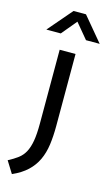

<svg xmlns="http://www.w3.org/2000/svg" viewBox="-178 -739 594 1029"><g transform="rotate(15 118.5 -225.0)"><path d="M77 -470H165V-71Q165 -14 158.5 33.5Q152 81 134 119.5Q116 158 84 188Q52 218 2 240L-39 174Q-8 158 14.5 141Q37 124 50.5 98.5Q64 73 70.5 35.5Q77 -2 77 -60ZM276 -556H200L130 -640L60 -556H-20L95 -690H164Z"/></g></svg>

Font: Ek Mukta
Style: Regular
Weight: 400
Designer: Girish Dalvi and Yashodeep Gholap
Foundry: Ek Type
Version: Version 2.538;PS 1.001;hotconv 16.6.51;makeotf.lib2.5.65220;